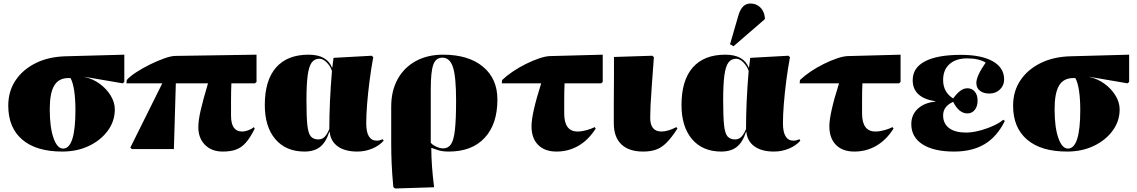

<svg xmlns="http://www.w3.org/2000/svg" viewBox="-20 -848 6466 1092"><path d="M334 14Q186 14 106.5 -54Q27 -122 27 -247Q27 -329 68.5 -391Q110 -453 184 -489.5Q258 -526 357 -528L687 -537V-382L678 -374L462 -411V-410Q508 -400 547 -371.5Q586 -343 609.5 -304.5Q633 -266 633 -226Q633 -159 593 -104.5Q553 -50 485.5 -18Q418 14 334 14ZM339 -3Q409 -3 409 -222Q409 -285 402 -332Q395 -379 381 -404H369Q314 -404 288.5 -361.5Q263 -319 263 -227Q263 -125 284 -64Q305 -3 339 -3Z M1247 14Q1184 14 1146 -24Q1108 -62 1108 -125Q1108 -162 1121 -219.5Q1134 -277 1163 -374H980L969 0H731L721 -8L903 -374H699L701 -393Q718 -413 754 -436.5Q790 -460 832.5 -481Q875 -502 914.5 -516Q954 -530 978 -530L1439 -537V-382L1430 -374H1296Q1295 -350 1294.5 -328.5Q1294 -307 1294 -276Q1294 -245 1294 -190Q1294 -100 1357 -100Q1374 -100 1393.5 -107.5Q1413 -115 1423 -125L1429 -117Q1404 -66 1379 -37.5Q1354 -9 1323 2.5Q1292 14 1247 14Z M1712 14Q1606 14 1546 -56.5Q1486 -127 1486 -251Q1486 -391 1550 -464Q1614 -537 1735 -537Q1839 -537 1868 -464H1870L1877 -519L2094 -531L2103 -523Q2091 -459 2082 -389.5Q2073 -320 2068 -257Q2063 -194 2063 -147Q2063 -48 2123 -48Q2138 -48 2157 -56L2162 -48Q2138 -20 2097.5 -3Q2057 14 2012 14Q1942 14 1901 -15.5Q1860 -45 1855 -98H1853Q1834 -39 1800.5 -12.5Q1767 14 1712 14ZM1791 -55Q1811 -55 1825.5 -69Q1840 -83 1853 -114Q1853 -267 1868 -444Q1859 -472 1838 -493Q1817 -514 1797 -514Q1769 -514 1753 -492.5Q1737 -471 1730 -419.5Q1723 -368 1723 -279Q1723 -185 1728 -137Q1733 -89 1748 -72Q1763 -55 1791 -55Z M2227 224 2217 216Q2210 139 2207.5 82Q2205 25 2205 -29V-242Q2205 -331 2241.5 -397.5Q2278 -464 2344.5 -500.5Q2411 -537 2500 -537Q2644 -537 2726.5 -469Q2809 -401 2809 -282Q2809 -142 2736.5 -64Q2664 14 2533 14Q2495 14 2470 5.5Q2445 -3 2434 -7H2433Q2433 92 2449 217ZM2500 -4Q2529 -4 2545 -27.5Q2561 -51 2567.5 -110.5Q2574 -170 2574 -277Q2574 -410 2556.5 -465Q2539 -520 2496 -520Q2459 -520 2444.5 -480.5Q2430 -441 2430 -342V-37Q2436 -26 2459 -15Q2482 -4 2500 -4Z M3145 14Q3078 14 3040.5 -24Q3003 -62 3003 -130Q3003 -201 3058 -374H2834L2836 -393Q2861 -417 2896.5 -441Q2932 -465 2971.5 -484.5Q3011 -504 3046.5 -516Q3082 -528 3107 -529L3408 -537V-382L3399 -374H3191Q3190 -351 3189.5 -330.5Q3189 -310 3189 -281Q3189 -252 3189 -203Q3189 -100 3265 -100Q3288 -100 3315.5 -107.5Q3343 -115 3362 -125L3368 -117Q3328 -53 3271 -19.5Q3214 14 3145 14Z M3638 14Q3557 14 3514 -27Q3471 -68 3471 -147Q3471 -155 3471 -184Q3471 -213 3471 -254.5Q3471 -296 3471.5 -341.5Q3472 -387 3472 -427Q3472 -467 3472 -493.5Q3472 -520 3472 -524L3690 -531L3699 -523Q3692 -425 3687 -359Q3682 -293 3680 -250Q3678 -207 3678 -178Q3678 -100 3742 -100Q3778 -100 3827 -125L3833 -117Q3801 -67 3772.5 -38Q3744 -9 3712.5 2.5Q3681 14 3638 14Z M4082 14Q3976 14 3916 -56.5Q3856 -127 3856 -251Q3856 -391 3920 -464Q3984 -537 4105 -537Q4209 -537 4238 -464H4240L4247 -519L4464 -531L4473 -523Q4461 -459 4452 -389.5Q4443 -320 4438 -257Q4433 -194 4433 -147Q4433 -48 4493 -48Q4508 -48 4527 -56L4532 -48Q4508 -20 4467.5 -3Q4427 14 4382 14Q4312 14 4271 -15.5Q4230 -45 4225 -98H4223Q4204 -39 4170.5 -12.5Q4137 14 4082 14ZM4161 -55Q4181 -55 4195.5 -69Q4210 -83 4223 -114Q4223 -267 4238 -444Q4229 -472 4208 -493Q4187 -514 4167 -514Q4139 -514 4123 -492.5Q4107 -471 4100 -419.5Q4093 -368 4093 -279Q4093 -185 4098 -137Q4103 -89 4118 -72Q4133 -55 4161 -55ZM4152 -585 4132 -596 4181 -765Q4201 -828 4248 -828Q4281 -828 4303.5 -806.5Q4326 -785 4330 -749V-739Z M4839 14Q4772 14 4734.5 -24Q4697 -62 4697 -130Q4697 -201 4752 -374H4528L4530 -393Q4555 -417 4590.5 -441Q4626 -465 4665.5 -484.5Q4705 -504 4740.5 -516Q4776 -528 4801 -529L5102 -537V-382L5093 -374H4885Q4884 -351 4883.5 -330.5Q4883 -310 4883 -281Q4883 -252 4883 -203Q4883 -100 4959 -100Q4982 -100 5009.5 -107.5Q5037 -115 5056 -125L5062 -117Q5022 -53 4965 -19.5Q4908 14 4839 14Z M5406 14Q5291 14 5227 -27Q5163 -68 5163 -142Q5163 -195 5200 -229.5Q5237 -264 5300 -270V-272Q5171 -292 5171 -392Q5171 -463 5241.5 -499.5Q5312 -536 5445 -536Q5562 -536 5626.5 -499.5Q5691 -463 5691 -396Q5691 -362 5667 -339Q5643 -316 5608 -316Q5573 -316 5553 -332Q5533 -348 5533 -376Q5533 -416 5586 -492Q5547 -516 5481 -516Q5417 -516 5380.5 -483.5Q5344 -451 5344 -393Q5344 -324 5401 -288Q5424 -319 5443 -332.5Q5462 -346 5482 -346Q5508 -346 5524 -327Q5540 -308 5540 -276Q5540 -243 5524 -223Q5508 -203 5482 -203Q5434 -203 5401 -269Q5344 -243 5344 -192Q5344 -145 5378 -119.5Q5412 -94 5475 -94Q5508 -94 5549 -104.5Q5590 -115 5627 -131.5Q5664 -148 5686 -167L5695 -160Q5651 -71 5580.5 -28.5Q5510 14 5406 14Z M6049 14Q5901 14 5821.5 -54Q5742 -122 5742 -247Q5742 -329 5783.5 -391Q5825 -453 5899 -489.5Q5973 -526 6072 -528L6402 -537V-382L6393 -374L6177 -411V-410Q6223 -400 6262 -371.5Q6301 -343 6324.5 -304.5Q6348 -266 6348 -226Q6348 -159 6308 -104.5Q6268 -50 6200.5 -18Q6133 14 6049 14ZM6054 -3Q6124 -3 6124 -222Q6124 -285 6117 -332Q6110 -379 6096 -404H6084Q6029 -404 6003.5 -361.5Q5978 -319 5978 -227Q5978 -125 5999 -64Q6020 -3 6054 -3Z"/></svg>

Font: Literata 72pt Black
Style: Regular
Weight: 900
Designer: Latin by Veronika Burian and Jose Scaglione. Greek by Irene Vlachou. Cyrillic by Vera Evstafieva.
Foundry: TypeTogether
Version: Version 3.002